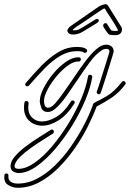

<svg xmlns="http://www.w3.org/2000/svg" viewBox="-132 -591 617 912"><path d="M96 -59Q72 -59 64.5 -78.5Q57 -98 57 -111Q57 -136 74.5 -171Q92 -206 120 -240Q148 -274 180 -296.5Q212 -319 240 -319Q252 -319 252 -309Q252 -305 249 -301.5Q246 -298 241 -299Q219 -300 191 -280Q163 -260 137 -229Q111 -198 94 -166Q77 -134 77 -111Q77 -97 82 -88Q87 -79 96 -79Q111 -79 130 -100Q149 -121 172 -154.5Q195 -188 220 -224Q246 -263 272.5 -298.5Q299 -334 324.5 -356.5Q350 -379 373 -379Q386 -379 397 -371Q408 -363 408 -346Q408 -344 402 -324.5Q396 -305 387.5 -277Q379 -249 370 -221.5Q361 -194 354.5 -173.5Q348 -153 346 -149Q343 -143 338 -143Q333 -143 329.5 -147Q326 -151 328 -157Q330 -161 336.5 -181Q343 -201 351.5 -228Q360 -255 368.5 -282Q377 -309 382.5 -327Q388 -345 388 -346Q388 -359 373 -359Q360 -359 347 -349Q322 -333 293 -293.5Q264 -254 235 -210Q210 -173 185.5 -138Q161 -103 138 -81Q115 -59 96 -59ZM-3 -181Q-8 -181 -11 -185.5Q-14 -190 -10 -196Q27 -240 65 -279Q103 -318 144.5 -343Q186 -368 233 -368Q247 -368 258.5 -366Q270 -364 278 -358Q282 -355 282 -350Q282 -345 277 -341.5Q272 -338 266 -342Q259 -348 233 -348Q192 -348 154 -325.5Q116 -303 80 -266Q44 -229 7 -186Q3 -181 -3 -181ZM-40 231Q-53 232 -67.5 224.5Q-82 217 -82 198Q-82 176 -61 151.5Q-40 127 -8.5 103.5Q23 80 55 60Q87 40 109 26Q113 24 114 24Q119 24 121.5 27.5Q124 31 124 35Q124 40 120 43Q102 55 73 73Q44 91 15 111.5Q-14 132 -35.5 153Q-57 174 -62 192Q-62 193 -62.5 194.5Q-63 196 -63 197Q-63 211 -44 211Q-9 211 32.5 182Q74 153 115 104.5Q156 56 192 -2.5Q228 -61 253 -120Q278 -179 286 -228Q287 -236 296 -236Q300 -236 303.5 -233Q307 -230 306 -224Q298 -175 273 -115Q248 -55 211 5Q174 65 131 115.5Q88 166 44 197.5Q0 229 -40 231ZM-48 301Q-72 301 -93.5 287.5Q-115 274 -111 242Q-111 233 -102 233Q-98 233 -94.5 236Q-91 239 -92 244Q-94 263 -81.5 272Q-69 281 -48 281Q0 281 44.5 257.5Q89 234 129.5 194.5Q170 155 203.5 107Q237 59 263.5 9.5Q290 -40 306 -84Q310 -95 311.5 -98.5Q313 -102 324 -107Q346 -117 379 -137Q412 -157 447 -202Q450 -206 455 -206Q460 -206 463.5 -200.5Q467 -195 463 -190Q433 -150 399 -127.5Q365 -105 327 -85Q311 -42 285 10Q259 62 223.5 113Q188 164 145.5 206.5Q103 249 54 275Q5 301 -48 301ZM69 6Q32 6 7 -17Q-18 -40 -18 -80Q-18 -85 -17.5 -91Q-17 -97 -16 -103Q-15 -111 -7 -111Q4 -111 4 -101Q4 -96 3 -90.5Q2 -85 2 -81Q2 -50 21 -32Q40 -14 68 -14Q99 -14 136 -36Q173 -58 205 -109Q208 -114 213 -114Q218 -114 221.5 -109.5Q225 -105 221 -99Q187 -45 146.5 -19.5Q106 6 69 6ZM417 -424Q401 -424 392.5 -425.5Q384 -427 380 -433Q376 -438 369.5 -447.5Q363 -457 359 -464Q358 -466 358 -471Q360 -481 369 -481Q375 -481 377 -476Q382 -469 387 -460.5Q392 -452 396 -447Q398 -446 402.5 -445Q407 -444 421 -444Q432 -444 426 -453Q422 -461 413 -476Q404 -491 394 -506Q384 -520 376.5 -532.5Q369 -545 367 -549Q365 -551 364 -551Q361 -551 350 -544Q346 -541 328 -529Q310 -517 289 -502.5Q268 -488 251 -477Q234 -466 231 -464Q226 -460 217.5 -453.5Q209 -447 219 -447Q230 -447 236.5 -449Q243 -451 248 -454Q253 -457 267.5 -465.5Q282 -474 297 -483.5Q312 -493 320 -498Q325 -501 329 -501Q339 -501 337 -491Q335 -485 329 -482Q321 -477 305 -467Q289 -457 274.5 -448.5Q260 -440 255 -437Q236 -427 215 -427Q201 -427 194.5 -433Q188 -439 188 -445Q188 -450 192.5 -456Q197 -462 202 -466L339 -561Q344 -564 354 -567.5Q364 -571 369 -571Q374 -571 377 -568.5Q380 -566 383 -561L410 -518L443 -465Q449 -457 447 -447Q446 -437 438 -430.5Q430 -424 417 -424Z"/></svg>

Font: Neonderthaw
Style: Regular
Weight: 400
Designer: Robert E. Leuschke
Foundry: Robert E. Leuschke
Version: Version 1.010; ttfautohint (v1.8.3)